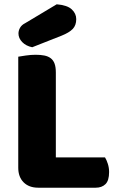

<svg xmlns="http://www.w3.org/2000/svg" viewBox="-20 -871 553 894"><path d="M158 3Q115 3 90 -22Q65 -47 65 -90V-607Q76 -609 100 -612.5Q124 -616 146 -616Q169 -616 186.5 -612.5Q204 -609 216 -600Q228 -591 234 -575Q240 -559 240 -533V-138H469Q476 -127 482 -108.5Q488 -90 488 -70Q488 -30 471 -13.5Q454 3 426 3ZM244 -851Q293 -847 314 -827.5Q335 -808 335 -782Q335 -753 318.5 -736Q302 -719 267 -705L130 -651Q101 -657 83.5 -675Q66 -693 66 -715Q66 -729 73.5 -742Q81 -755 97 -763Z"/></svg>

Font: Baloo Thambi
Style: Regular
Weight: 400
Designer: Aadarsh Rajan and Ek Type
Foundry: Ek Type
Version: Version 1.443;PS 1.000;hotconv 16.6.51;makeotf.lib2.5.65220;